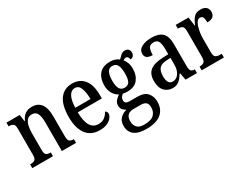

<svg xmlns="http://www.w3.org/2000/svg" viewBox="-67 -1149 2559 1967"><g transform="rotate(-30 1212.5 -166.0)"><path d="M21 0V-44H27Q57 -44 76 -56Q95 -68 95 -115V-425Q95 -469 76.5 -480.5Q58 -492 30 -492H25V-536H182L193 -457H198Q220 -506 252 -526.5Q284 -547 331 -547Q399 -547 436 -500Q473 -453 473 -351V-116Q473 -69 489.5 -56.5Q506 -44 534 -44H539V0H371V-343Q371 -407 353.5 -443.5Q336 -480 291 -480Q255 -480 234.5 -457Q214 -434 205.5 -397Q197 -360 197 -318V-111Q197 -66 215 -55Q233 -44 261 -44H266V0Z M815 10Q714 10 660 -62Q606 -134 606 -264Q606 -405 658.5 -476Q711 -547 806 -547Q894 -547 944.5 -485.5Q995 -424 995 -305V-262H710Q712 -153 744 -102Q776 -51 837 -51Q881 -51 910.5 -74Q940 -97 955 -129Q964 -126 971 -117Q978 -108 978 -94Q978 -72 960.5 -48Q943 -24 907.5 -7Q872 10 815 10ZM892 -315Q891 -395 872 -444Q853 -493 808 -493Q763 -493 738.5 -447Q714 -401 712 -315Z M1235 238Q1141 238 1094 200.5Q1047 163 1047 95Q1047 37 1080 5Q1113 -27 1157 -36Q1137 -45 1119.5 -63.5Q1102 -82 1102 -115Q1102 -146 1120.5 -168.5Q1139 -191 1168 -210Q1130 -228 1106.5 -269Q1083 -310 1083 -362Q1083 -448 1126 -497.5Q1169 -547 1256 -547Q1288 -547 1314 -537.5Q1340 -528 1357 -514Q1371 -529 1393 -549.5Q1415 -570 1445 -570Q1472 -570 1485 -554Q1498 -538 1498 -517Q1498 -495 1486 -478.5Q1474 -462 1448 -462Q1448 -479 1439.5 -490.5Q1431 -502 1418 -502Q1407 -502 1399 -498Q1391 -494 1383 -488Q1400 -468 1411.5 -439.5Q1423 -411 1423 -366Q1423 -290 1382 -240.5Q1341 -191 1256 -191Q1246 -191 1230.5 -192.5Q1215 -194 1206 -197Q1194 -188 1183 -172.5Q1172 -157 1172 -136Q1172 -95 1226 -95H1320Q1401 -95 1436.5 -53Q1472 -11 1472 51Q1472 138 1414 188Q1356 238 1235 238ZM1254 -240Q1296 -240 1312.5 -271Q1329 -302 1329 -365Q1329 -431 1312 -464Q1295 -497 1253 -497Q1213 -497 1195.5 -463Q1178 -429 1178 -364Q1178 -302 1195.5 -271Q1213 -240 1254 -240ZM1237 188Q1322 188 1355 154.5Q1388 121 1388 71Q1388 28 1367.5 11Q1347 -6 1308 -6H1217Q1196 -6 1176 2Q1156 10 1143 30.5Q1130 51 1130 89Q1130 132 1155.5 160Q1181 188 1237 188Z M1678 10Q1623 10 1584.5 -29.5Q1546 -69 1546 -151Q1546 -231 1594 -269Q1642 -307 1740 -311L1811 -314V-373Q1811 -429 1797.5 -462Q1784 -495 1739 -495Q1696 -495 1682.5 -465Q1669 -435 1669 -386Q1582 -386 1582 -449Q1582 -498 1628.5 -522.5Q1675 -547 1746 -547Q1829 -547 1871 -508Q1913 -469 1913 -374V-116Q1913 -74 1925 -59Q1937 -44 1966 -44H1969V0H1834L1819 -83H1812Q1794 -55 1776.5 -34Q1759 -13 1736 -1.5Q1713 10 1678 10ZM1712 -48Q1757 -48 1784.5 -88Q1812 -128 1812 -191V-271L1764 -268Q1700 -265 1675.5 -234Q1651 -203 1651 -145Q1651 -100 1665.5 -74Q1680 -48 1712 -48Z M2025 0V-44H2028Q2057 -44 2076.5 -56.5Q2096 -69 2096 -116V-424Q2096 -468 2077.5 -480Q2059 -492 2030 -492H2027V-536H2178L2193 -432H2197Q2215 -481 2242.5 -513.5Q2270 -546 2323 -546Q2369 -546 2390.5 -525Q2412 -504 2412 -469Q2412 -435 2390 -415.5Q2368 -396 2321 -396Q2321 -438 2312 -457Q2303 -476 2278 -476Q2257 -476 2242.5 -457Q2228 -438 2218.5 -407.5Q2209 -377 2204 -342Q2199 -307 2199 -274V-111Q2199 -67 2218 -55.5Q2237 -44 2264 -44H2288V0Z"/></g></svg>

Font: Noto Serif Lao Condensed Medium
Style: Regular
Weight: 500
Width: 3
Designer: Monotype Design Team
Foundry: Monotype Imaging Inc.
Version: Version 2.003; ttfautohint (v1.8.4.7-5d5b)